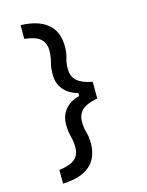

<svg xmlns="http://www.w3.org/2000/svg" viewBox="-151 -1002 952 1245"><g transform="rotate(-15 325.0 -380.0)"><path d="M113 -820V-912Q233 -908 294 -855.5Q355 -803 355 -705Q355 -663 345 -630Q335 -597 335 -559Q335 -508 367 -478.5Q399 -449 470 -436V-380H361V-390Q299 -406 265 -447Q231 -488 231 -547Q231 -593 241 -630.5Q251 -668 251 -705Q251 -757 218.5 -784.5Q186 -812 113 -820ZM113 60Q186 51 218.5 23.5Q251 -4 251 -55Q251 -93 241 -130.5Q231 -168 231 -213Q231 -272 265 -313Q299 -354 361 -370V-380H470V-324Q399 -311 367 -282Q335 -253 335 -201Q335 -164 345 -131Q355 -98 355 -55Q355 43 294 95.5Q233 148 113 152Z"/></g></svg>

Font: Martian Mono SemiCondensed
Style: Regular
Weight: 400
Width: 4
Designer: Roman Shamin
Foundry: Evil Martians
Version: Version 1.000